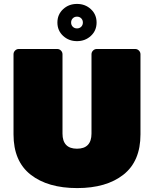

<svg xmlns="http://www.w3.org/2000/svg" viewBox="-20 -950 786 980"><path d="M697 -673V-264Q697 -127 610 -58.5Q523 10 374 10Q224 10 136.5 -58.5Q49 -127 49 -264V-673Q49 -684 57 -692Q65 -700 76 -700H272Q283 -700 291 -692Q299 -684 299 -673V-268Q299 -230 317.5 -210.5Q336 -191 373 -191Q410 -191 428.5 -210.5Q447 -230 447 -268V-673Q447 -684 455 -692Q463 -700 474 -700H670Q681 -700 689 -692Q697 -684 697 -673ZM473 -835Q473 -794 444 -767Q415 -740 373 -740Q331 -740 302 -767Q273 -794 273 -835Q273 -876 302 -903Q331 -930 373 -930Q415 -930 444 -903Q473 -876 473 -835ZM403 -835Q403 -848 394.5 -856.5Q386 -865 373 -865Q360 -865 351.5 -856.5Q343 -848 343 -835Q343 -822 351.5 -813.5Q360 -805 373 -805Q386 -805 394.5 -813.5Q403 -822 403 -835Z"/></svg>

Font: Rubik
Style: Regular
Weight: 900
Designer: Hubert & Fischer
Foundry: Hubert & Fischer
Version: Version 1.100